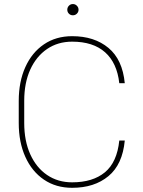

<svg xmlns="http://www.w3.org/2000/svg" viewBox="-20 -895 688 925"><path d="M554.7 -217.8H581.1Q570.3 -102.5 502.4 -46.4Q434.6 9.8 327.6 9.8Q249.5 9.8 191.7 -29.5Q133.8 -68.8 102.1 -139.2Q70.3 -209.5 70.3 -302.2V-408.7Q70.3 -501.5 102.1 -571.8Q133.8 -642.1 191.7 -681.4Q249.5 -720.7 327.6 -720.7Q434.6 -720.7 502.4 -664.3Q570.3 -607.9 581.1 -494.1H554.7Q543.9 -591.8 486.3 -643.1Q428.7 -694.3 327.6 -694.3Q258.8 -694.3 206.8 -658.9Q154.8 -623.5 125.7 -559.6Q96.7 -495.6 96.7 -409.7V-302.2Q96.7 -216.3 125.7 -151.9Q154.8 -87.4 206.8 -52Q258.8 -16.6 327.6 -16.6Q426.8 -16.6 485.4 -64.9Q543.9 -113.3 554.7 -217.8ZM304.2 -848.1Q304.2 -859.4 312 -867.4Q319.8 -875.5 331.1 -875.5Q342.3 -875.5 350.3 -867.4Q358.4 -859.4 358.4 -848.1Q358.4 -836.9 350.3 -829.1Q342.3 -821.3 331.1 -821.3Q319.8 -821.3 312 -829.1Q304.2 -836.9 304.2 -848.1Z"/></svg>

Font: Vazirmatn RD UI Thin
Style: Regular
Weight: 100
Designer: Saber Rastikerdar
Foundry: Saber Rastikerdar
Version: Version 33.003